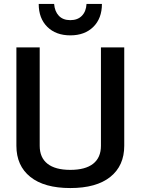

<svg xmlns="http://www.w3.org/2000/svg" viewBox="-20 -940 713 972"><path d="M63 -202V-700H181V-202Q181 -142 220.5 -111Q260 -80 336 -80Q412 -80 451.5 -111Q491 -142 491 -202V-700H609V-202Q609 -101 538.5 -44.5Q468 12 336 12Q204 12 133.5 -44.5Q63 -101 63 -202ZM176 -920H254Q257 -882 278 -860Q299 -838 336 -838Q373 -838 394.5 -860Q416 -882 418 -920H496Q496 -847 452.5 -804Q409 -761 336 -761Q263 -761 219.5 -804Q176 -847 176 -920Z"/></svg>

Font: KoHo SemiBold
Style: Regular
Weight: 600
Designer: Cadson Demak & Katatrad Team
Foundry: Cadson Demak Co.,Ltd.
Version: Version 1.000; ttfautohint (v1.6)